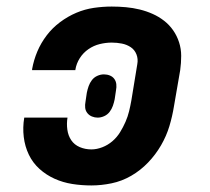

<svg xmlns="http://www.w3.org/2000/svg" viewBox="-20 -558 640 586"><path d="M259 8Q229 8 200.5 3.5Q172 -1 146.5 -12.5Q121 -24 100.5 -42.5Q80 -61 68 -86Q56 -111 52.5 -140Q49 -169 54 -199H186Q183 -181 185.5 -162.5Q188 -144 197.5 -130Q207 -116 223.5 -109Q240 -102 259 -102Q275 -102 292 -108.5Q309 -115 323 -127Q337 -139 346.5 -154.5Q356 -170 363 -186Q370 -202 374 -218.5Q378 -235 381 -252L399 -362Q402 -378 396.5 -392Q391 -406 379 -414Q367 -422 352 -425Q337 -428 321 -428Q303 -428 284.5 -423.5Q266 -419 250 -408Q234 -397 223.5 -380.5Q213 -364 210 -345Q210 -345 210 -344.5Q210 -344 210 -344H78Q78 -345 78 -346Q78 -347 78 -347Q83 -375 94 -401Q105 -427 122.5 -450Q140 -473 163.5 -490.5Q187 -508 213 -519Q239 -530 266.5 -534Q294 -538 321 -538Q343 -538 364.5 -536Q386 -534 406.5 -529Q427 -524 446 -515.5Q465 -507 481 -494.5Q497 -482 508.5 -465.5Q520 -449 526.5 -429Q533 -409 533 -387.5Q533 -366 530 -344L511 -234Q506 -203 497 -173Q488 -143 471.5 -114.5Q455 -86 432 -62Q409 -38 380.5 -21.5Q352 -5 320.5 1.5Q289 8 259 8ZM278 -199Q269 -199 260.5 -202.5Q252 -206 246.5 -213Q241 -220 240 -229Q239 -238 241 -248L245 -275Q247 -285 250.5 -295Q254 -305 260.5 -313.5Q267 -322 277 -326.5Q287 -331 297 -331Q307 -331 315.5 -327.5Q324 -324 329 -317Q334 -310 335 -301Q336 -292 334 -282L330 -255Q328 -245 324.5 -235Q321 -225 314.5 -216.5Q308 -208 298 -203.5Q288 -199 278 -199Z"/></svg>

Font: Iosevka Curly XBdExObl
Style: Regular
Weight: 800
Width: 7
Italic angle: -9°
Monospace: yes
Designer: Belleve Invis
Foundry: Belleve Invis
Version: Version 11.1.0; ttfautohint (v1.8.3)